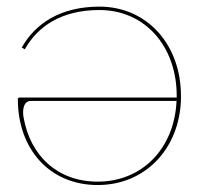

<svg xmlns="http://www.w3.org/2000/svg" viewBox="-20 -542 585 565"><path d="M70.5 -245H499.5V-244.5C493 -104.5 398 -7.5 267.5 -7.5C148.5 -7.5 69 -84.5 49.5 -196C48.5 -200.5 48 -205.5 48 -211C48 -227.5 53 -245 70.5 -245ZM500 -255H37.5C35.5 -255 32.5 -253.5 32.5 -250C32.5 -105 124.5 2.5 267.5 2.5C405.5 2.5 508 -102 512.5 -249.5V-260C512.5 -410.5 413 -522.5 272.5 -522.5C156.5 -522.5 83 -471.5 44 -402L53 -397C90.5 -463.5 159.5 -512.5 272.5 -512.5C406.5 -512.5 500 -406 500 -260Z"/></svg>

Font: Znikomit
Style: Regular
Weight: 100
Designer: gluk
Foundry: gluk
Version: Version 0.55